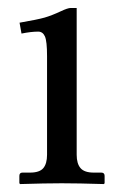

<svg xmlns="http://www.w3.org/2000/svg" viewBox="-20 -462 305 484"><path d="M173.3 -71.8Q173.3 -49.3 183.1 -38.1Q192.9 -26.9 216.3 -26.9H235.4Q243.7 -26.9 243.7 -18.6V0L241.7 2Q176.8 0 135.7 0Q94.7 0 30.8 2L28.8 0V-18.6Q28.8 -26.9 36.6 -26.9H55.7Q79.6 -26.9 89.1 -38.1Q98.6 -49.3 98.6 -71.8V-320.8Q98.6 -357.9 93.3 -370.1Q87.9 -382.3 76.2 -382.3Q58.6 -382.3 34.2 -377.4L29.3 -404.8Q74.7 -412.6 92.5 -417.7Q110.4 -422.9 133.3 -433.6Q150.9 -441.9 158.2 -441.9H173.3Z"/></svg>

Font: Libertinage
Style: l
Weight: 400
Designer: OSP
Foundry: OSP
Version: Version 1.0; 2008; OFL relea